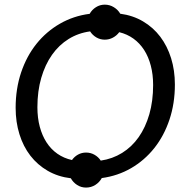

<svg xmlns="http://www.w3.org/2000/svg" viewBox="-20 -782 827 847"><path d="M49 -306.5Q49 -390.5 73.2 -462.5Q97.5 -534.5 141 -588.8Q184.5 -643 244.5 -677.5Q304.5 -712 375.5 -721Q385.5 -739 403.2 -750.2Q421 -761.5 442 -761.5Q464 -761.5 482.2 -750.2Q500.5 -739 510.5 -721.5Q566.5 -714 611.2 -687.5Q656 -661 687 -620Q718 -579 734.8 -525.2Q751.5 -471.5 751.5 -409Q751.5 -325.5 727.5 -254Q703.5 -182.5 660.5 -128.5Q617.5 -74.5 558.5 -40.2Q499.5 -6 429 3.5Q419 22 400.5 33.8Q382 45.5 359.5 45.5Q338 45.5 320.2 34Q302.5 22.5 292.5 4.5Q235.5 -2.5 190.5 -28.5Q145.5 -54.5 114 -95.2Q82.5 -136 65.8 -189.8Q49 -243.5 49 -306.5ZM145 -309Q145 -262 155.5 -222.8Q166 -183.5 185.5 -153.5Q205 -123.5 233.2 -103.8Q261.5 -84 297.5 -76Q308 -91 324.2 -100Q340.5 -109 359.5 -109Q380 -109 397 -99.2Q414 -89.5 424.5 -73.5Q476 -81 518.8 -107.5Q561.5 -134 591.8 -177Q622 -220 638.8 -278.2Q655.5 -336.5 655.5 -407Q655.5 -453.5 645.2 -492.5Q635 -531.5 615.8 -561.5Q596.5 -591.5 568.8 -611.5Q541 -631.5 506 -640Q495 -625 478.2 -616Q461.5 -607 442 -607Q422 -607 405 -617Q388 -627 377.5 -643.5Q325.5 -636.5 282.8 -610Q240 -583.5 209.5 -540.2Q179 -497 162 -438.5Q145 -380 145 -309Z"/></svg>

Font: Lato
Style: Italic
Weight: 400
Italic angle: -7°
Designer: Lukasz Dziedzic
Foundry: tyPoland Lukasz Dziedzic
Version: Version 2.007; 2014-02-27